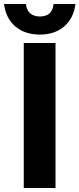

<svg xmlns="http://www.w3.org/2000/svg" viewBox="-60 -934 395 954"><path d="M58.1 0V-720.2H215.8V0ZM-40 -914.1H68.8Q71.8 -883.8 89.8 -867.9Q107.9 -852.1 138.2 -852.1Q200.2 -852.1 206.1 -914.1H314.9Q305.7 -842.3 258.5 -802.2Q211.4 -762.2 138.2 -762.2Q64 -762.2 16.6 -802.2Q-30.8 -842.3 -40 -914.1Z"/></svg>

Font: Aspekta 400
Style: Bold
Weight: 700
Designer: Ivo Dolenc
Version: Version 2.000